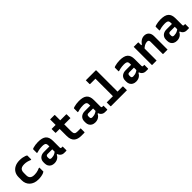

<svg xmlns="http://www.w3.org/2000/svg" viewBox="405 -2364 3989 3989"><g transform="rotate(-45 2400.0 -369.0)"><path d="M333 -550Q380 -550 418 -542.5Q456 -535 480.5 -525.5Q505 -516 513 -508Q516 -507 516.5 -504.5Q517 -502 517 -499Q517 -472 517 -444Q517 -416 517 -388H498Q459 -405 422 -414Q385 -423 342 -423Q299 -423 269.5 -411.5Q240 -400 225 -373.5Q210 -347 210 -304V-231Q210 -203 217 -182Q224 -161 239 -146Q254 -131 279 -123Q304 -115 341 -115Q370 -115 396 -119Q422 -123 447 -131Q472 -139 498 -150H517Q517 -122 517 -94Q517 -66 517 -38Q517 -36 516.5 -34Q516 -32 514 -30Q505 -22 480 -12Q455 -2 416 5Q377 12 329 12Q268 12 220.5 -5.5Q173 -23 139.5 -54Q106 -85 88 -128Q70 -171 70 -223V-314Q70 -384 101 -437Q132 -490 191 -520Q250 -550 333 -550Z M1110 -341Q1110 -316 1110 -292.5Q1110 -269 1110 -244.5Q1110 -220 1110 -195.5Q1110 -171 1110 -148Q1110 -140 1111.5 -134Q1113 -128 1117 -124Q1120 -121 1125.5 -119.5Q1131 -118 1138 -118Q1141 -118 1143.5 -118Q1146 -118 1149 -118H1168Q1168 -91 1168 -64.5Q1168 -38 1168 -11Q1168 -6 1165 -3Q1162 0 1157 0Q1152 0 1132.5 0Q1113 0 1098 0Q1070 0 1048 -9Q1026 -18 1009 -34.5Q992 -51 983 -74Q974 -97 974 -126Q974 -157 974 -189Q974 -221 974 -252Q974 -269 974 -284.5Q974 -300 974 -316Q974 -332 974 -348Q974 -377 964.5 -393.5Q955 -410 932 -417Q909 -424 871 -424Q843 -424 816.5 -421Q790 -418 764.5 -413Q739 -408 713 -399H694Q694 -426 694 -453Q694 -480 694 -506Q694 -510 695 -512Q696 -514 697 -515Q703 -521 730.5 -529Q758 -537 796 -542.5Q834 -548 871 -548Q934 -548 979 -536.5Q1024 -525 1053 -500Q1082 -475 1096 -435.5Q1110 -396 1110 -341ZM790 -152Q790 -131 801.5 -120.5Q813 -110 837 -110Q864 -110 890 -116Q916 -122 941.5 -136Q967 -150 993 -172V-86H963Q950 -56 926.5 -34.5Q903 -13 872 -1.5Q841 10 804 10Q758 10 724.5 -8Q691 -26 673 -58.5Q655 -91 655 -134V-169Q655 -202 666 -228Q677 -254 697.5 -273Q718 -292 747 -302.5Q776 -313 812 -313Q847 -313 880.5 -313Q914 -313 944.5 -313Q975 -313 1002 -313Q1011 -313 1015.5 -297Q1020 -281 1021 -261.5Q1022 -242 1022 -229Q990 -229 960 -229Q930 -229 899.5 -229Q869 -229 837 -229Q825 -229 816.5 -226Q808 -223 802 -217Q797 -211 793.5 -203.5Q790 -196 790 -187Z M1263 -538H1689Q1694 -538 1697 -535Q1700 -532 1700 -527Q1700 -508 1700 -491Q1700 -474 1700 -456.5Q1700 -439 1700 -420H1274Q1272 -420 1269.5 -420.5Q1267 -421 1265.5 -422.5Q1264 -424 1263.5 -426Q1263 -428 1263 -431Q1263 -450 1263 -467.5Q1263 -485 1263 -502Q1263 -519 1263 -538ZM1700 -120Q1700 -92 1700 -65Q1700 -38 1700 -11Q1700 -7 1697 -3.5Q1694 0 1689 0Q1686 0 1676.5 0Q1667 0 1653.5 0Q1640 0 1627 0Q1614 0 1603 0Q1551 0 1510 -12Q1469 -24 1440.5 -49.5Q1412 -75 1397 -116Q1382 -157 1382 -215Q1382 -263 1382 -311.5Q1382 -360 1382 -407.5Q1382 -455 1382 -503Q1382 -551 1382 -600Q1382 -625 1382 -650Q1382 -675 1382 -700Q1413 -700 1444 -700Q1475 -700 1506 -700Q1510 -700 1512 -698.5Q1514 -697 1515.5 -695Q1517 -693 1517 -689Q1517 -630 1517 -571Q1517 -512 1517 -453Q1517 -394 1517 -335.5Q1517 -277 1517 -217Q1517 -189 1522 -170Q1527 -151 1538 -140Q1550 -128 1567.5 -124Q1585 -120 1609 -120Q1621 -120 1633 -120Q1645 -120 1657 -120Q1669 -120 1681 -120Z M2310 -341Q2310 -316 2310 -292.5Q2310 -269 2310 -244.5Q2310 -220 2310 -195.5Q2310 -171 2310 -148Q2310 -140 2311.5 -134Q2313 -128 2317 -124Q2320 -121 2325.5 -119.5Q2331 -118 2338 -118Q2341 -118 2343.5 -118Q2346 -118 2349 -118H2368Q2368 -91 2368 -64.5Q2368 -38 2368 -11Q2368 -6 2365 -3Q2362 0 2357 0Q2352 0 2332.5 0Q2313 0 2298 0Q2270 0 2248 -9Q2226 -18 2209 -34.5Q2192 -51 2183 -74Q2174 -97 2174 -126Q2174 -157 2174 -189Q2174 -221 2174 -252Q2174 -269 2174 -284.5Q2174 -300 2174 -316Q2174 -332 2174 -348Q2174 -377 2164.5 -393.5Q2155 -410 2132 -417Q2109 -424 2071 -424Q2043 -424 2016.5 -421Q1990 -418 1964.5 -413Q1939 -408 1913 -399H1894Q1894 -426 1894 -453Q1894 -480 1894 -506Q1894 -510 1895 -512Q1896 -514 1897 -515Q1903 -521 1930.5 -529Q1958 -537 1996 -542.5Q2034 -548 2071 -548Q2134 -548 2179 -536.5Q2224 -525 2253 -500Q2282 -475 2296 -435.5Q2310 -396 2310 -341ZM1990 -152Q1990 -131 2001.5 -120.5Q2013 -110 2037 -110Q2064 -110 2090 -116Q2116 -122 2141.5 -136Q2167 -150 2193 -172V-86H2163Q2150 -56 2126.5 -34.5Q2103 -13 2072 -1.5Q2041 10 2004 10Q1958 10 1924.5 -8Q1891 -26 1873 -58.5Q1855 -91 1855 -134V-169Q1855 -202 1866 -228Q1877 -254 1897.5 -273Q1918 -292 1947 -302.5Q1976 -313 2012 -313Q2047 -313 2080.5 -313Q2114 -313 2144.5 -313Q2175 -313 2202 -313Q2211 -313 2215.5 -297Q2220 -281 2221 -261.5Q2222 -242 2222 -229Q2190 -229 2160 -229Q2130 -229 2099.5 -229Q2069 -229 2037 -229Q2025 -229 2016.5 -226Q2008 -223 2002 -217Q1997 -211 1993.5 -203.5Q1990 -196 1990 -187Z M2463 -118H2927Q2931 -118 2933.5 -116.5Q2936 -115 2937.5 -113Q2939 -111 2939 -107Q2939 -89 2939 -71.5Q2939 -54 2939 -36.5Q2939 -19 2939 0H2474Q2471 0 2468.5 -1.5Q2466 -3 2464.5 -5Q2463 -7 2463 -11Q2463 -30 2463 -47.5Q2463 -65 2463 -82.5Q2463 -100 2463 -118ZM2481 -750Q2531 -750 2578.5 -750Q2626 -750 2674 -750Q2722 -750 2770 -750Q2774 -750 2776 -748.5Q2778 -747 2779.5 -745Q2781 -743 2781 -739Q2781 -654 2781 -569Q2781 -484 2781 -399Q2781 -314 2781 -229Q2781 -144 2781 -59H2633L2646 -85Q2646 -97 2646 -109Q2646 -121 2646 -132Q2646 -190 2646 -252Q2646 -314 2646 -377.5Q2646 -441 2646 -505.5Q2646 -570 2646 -632H2640Q2603 -632 2564.5 -632Q2526 -632 2493 -632Q2489 -632 2486.5 -633.5Q2484 -635 2482.5 -637.5Q2481 -640 2481 -643Q2481 -670 2481 -696.5Q2481 -723 2481 -750Z M3510 -341Q3510 -316 3510 -292.5Q3510 -269 3510 -244.5Q3510 -220 3510 -195.5Q3510 -171 3510 -148Q3510 -140 3511.5 -134Q3513 -128 3517 -124Q3520 -121 3525.5 -119.5Q3531 -118 3538 -118Q3541 -118 3543.5 -118Q3546 -118 3549 -118H3568Q3568 -91 3568 -64.5Q3568 -38 3568 -11Q3568 -6 3565 -3Q3562 0 3557 0Q3552 0 3532.5 0Q3513 0 3498 0Q3470 0 3448 -9Q3426 -18 3409 -34.5Q3392 -51 3383 -74Q3374 -97 3374 -126Q3374 -157 3374 -189Q3374 -221 3374 -252Q3374 -269 3374 -284.5Q3374 -300 3374 -316Q3374 -332 3374 -348Q3374 -377 3364.5 -393.5Q3355 -410 3332 -417Q3309 -424 3271 -424Q3243 -424 3216.5 -421Q3190 -418 3164.5 -413Q3139 -408 3113 -399H3094Q3094 -426 3094 -453Q3094 -480 3094 -506Q3094 -510 3095 -512Q3096 -514 3097 -515Q3103 -521 3130.5 -529Q3158 -537 3196 -542.5Q3234 -548 3271 -548Q3334 -548 3379 -536.5Q3424 -525 3453 -500Q3482 -475 3496 -435.5Q3510 -396 3510 -341ZM3190 -152Q3190 -131 3201.5 -120.5Q3213 -110 3237 -110Q3264 -110 3290 -116Q3316 -122 3341.5 -136Q3367 -150 3393 -172V-86H3363Q3350 -56 3326.5 -34.5Q3303 -13 3272 -1.5Q3241 10 3204 10Q3158 10 3124.5 -8Q3091 -26 3073 -58.5Q3055 -91 3055 -134V-169Q3055 -202 3066 -228Q3077 -254 3097.5 -273Q3118 -292 3147 -302.5Q3176 -313 3212 -313Q3247 -313 3280.5 -313Q3314 -313 3344.5 -313Q3375 -313 3402 -313Q3411 -313 3415.5 -297Q3420 -281 3421 -261.5Q3422 -242 3422 -229Q3390 -229 3360 -229Q3330 -229 3299.5 -229Q3269 -229 3237 -229Q3225 -229 3216.5 -226Q3208 -223 3202 -217Q3197 -211 3193.5 -203.5Q3190 -196 3190 -187Z M4133 0Q4100 0 4071.5 0Q4043 0 4009 0Q4006 0 4003.5 -1.5Q4001 -3 3999.5 -5Q3998 -7 3998 -11Q3998 -70 3998 -129.5Q3998 -189 3998 -248Q3998 -307 3998 -366Q3998 -393 3986 -406Q3974 -419 3948 -419Q3931 -419 3910.5 -413.5Q3890 -408 3869.5 -397.5Q3849 -387 3830 -371Q3811 -355 3795 -333V-451H3830Q3850 -481 3874.5 -503Q3899 -525 3928.5 -537.5Q3958 -550 3992 -550Q4024 -550 4050.5 -539.5Q4077 -529 4095.5 -508.5Q4114 -488 4123.5 -459Q4133 -430 4133 -394Q4133 -346 4133 -297Q4133 -248 4133 -199Q4133 -150 4133 -100Q4133 -75 4133 -50Q4133 -25 4133 0ZM3811 0Q3789 0 3769.5 0Q3750 0 3729.5 0Q3709 0 3687 0Q3684 0 3682 -0.5Q3680 -1 3678.5 -2.5Q3677 -4 3676.5 -6Q3676 -8 3676 -11Q3676 -65 3676 -118.5Q3676 -172 3676 -225.5Q3676 -279 3676 -332.5Q3676 -386 3676 -440Q3676 -468 3676 -493Q3676 -518 3676 -538Q3701 -538 3721.5 -538Q3742 -538 3761.5 -538Q3781 -538 3800 -538Q3804 -538 3806 -536.5Q3808 -535 3809.5 -533Q3811 -531 3811 -527Q3811 -440 3811 -352Q3811 -264 3811 -176Q3811 -88 3811 0Z M4710 -341Q4710 -316 4710 -292.5Q4710 -269 4710 -244.5Q4710 -220 4710 -195.5Q4710 -171 4710 -148Q4710 -140 4711.5 -134Q4713 -128 4717 -124Q4720 -121 4725.5 -119.5Q4731 -118 4738 -118Q4741 -118 4743.5 -118Q4746 -118 4749 -118H4768Q4768 -91 4768 -64.5Q4768 -38 4768 -11Q4768 -6 4765 -3Q4762 0 4757 0Q4752 0 4732.5 0Q4713 0 4698 0Q4670 0 4648 -9Q4626 -18 4609 -34.5Q4592 -51 4583 -74Q4574 -97 4574 -126Q4574 -157 4574 -189Q4574 -221 4574 -252Q4574 -269 4574 -284.5Q4574 -300 4574 -316Q4574 -332 4574 -348Q4574 -377 4564.5 -393.5Q4555 -410 4532 -417Q4509 -424 4471 -424Q4443 -424 4416.5 -421Q4390 -418 4364.5 -413Q4339 -408 4313 -399H4294Q4294 -426 4294 -453Q4294 -480 4294 -506Q4294 -510 4295 -512Q4296 -514 4297 -515Q4303 -521 4330.5 -529Q4358 -537 4396 -542.5Q4434 -548 4471 -548Q4534 -548 4579 -536.5Q4624 -525 4653 -500Q4682 -475 4696 -435.5Q4710 -396 4710 -341ZM4390 -152Q4390 -131 4401.5 -120.5Q4413 -110 4437 -110Q4464 -110 4490 -116Q4516 -122 4541.5 -136Q4567 -150 4593 -172V-86H4563Q4550 -56 4526.5 -34.5Q4503 -13 4472 -1.5Q4441 10 4404 10Q4358 10 4324.5 -8Q4291 -26 4273 -58.5Q4255 -91 4255 -134V-169Q4255 -202 4266 -228Q4277 -254 4297.5 -273Q4318 -292 4347 -302.5Q4376 -313 4412 -313Q4447 -313 4480.5 -313Q4514 -313 4544.5 -313Q4575 -313 4602 -313Q4611 -313 4615.5 -297Q4620 -281 4621 -261.5Q4622 -242 4622 -229Q4590 -229 4560 -229Q4530 -229 4499.5 -229Q4469 -229 4437 -229Q4425 -229 4416.5 -226Q4408 -223 4402 -217Q4397 -211 4393.5 -203.5Q4390 -196 4390 -187Z"/></g></svg>

Font: Recursive Monospace
Style: Bold
Weight: 700
Version: Version 1.047